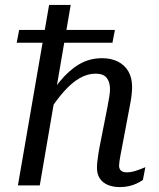

<svg xmlns="http://www.w3.org/2000/svg" viewBox="-20 -755 647 782"><path d="M58 -633 48 -581H438L448 -633ZM478 -161 509 -325Q514 -349 516 -368.5Q518 -388 518 -401Q518 -438 503 -464Q488 -490 460.5 -504Q433 -518 396 -518Q344 -518 302 -493Q260 -468 223 -422.5Q186 -377 148 -315L172 -290Q208 -346 240.5 -382.5Q273 -419 305 -437Q337 -455 369 -455Q401 -455 414.5 -438Q428 -421 428 -392Q428 -380 425.5 -363.5Q423 -347 418 -321L390 -179Q384 -150 381 -130.5Q378 -111 376.5 -97.5Q375 -84 375 -71Q375 -45 387 -27.5Q399 -10 420 -1.5Q441 7 468 7Q488 7 505.5 3Q523 -1 537.5 -8Q552 -15 562 -22L572 -74Q567 -72 554.5 -67Q542 -62 527 -57.5Q512 -53 497 -53Q481 -53 473 -60Q465 -67 465 -80Q465 -87 466.5 -98Q468 -109 471 -124.5Q474 -140 478 -161ZM180 -735 53 0H142L268 -735Z"/></svg>

Font: Roboto Serif 20pt
Style: Italic
Weight: 400
Italic angle: -10°
Designer: Greg Gazdowicz
Foundry: Commercial Type
Version: Version 1.008